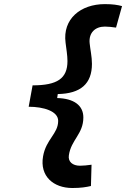

<svg xmlns="http://www.w3.org/2000/svg" viewBox="-20 -814 626 938"><path d="M333.5 104.5C375.5 104.5 401.4 100.1 424.3 94.7L427.2 -9.3C406.2 -6.3 386.2 -4.4 370.6 -4.4C335.4 -4.4 311.5 -23.4 316.4 -55.2C327.1 -130.9 387.2 -159.2 387.2 -240.2C387.2 -299.3 340.8 -333 259.3 -335L262.2 -354.5C374 -356.4 429.2 -404.8 429.2 -502C429.2 -537.6 420.9 -572.3 418 -602.5C412.6 -654.3 445.3 -684.1 492.2 -684.1C507.8 -684.1 526.9 -682.1 546.9 -679.2L576.2 -784.2C554.7 -790 531.2 -793.9 492.2 -793.9C373.5 -793.9 285.2 -721.2 300.3 -605.5C303.7 -577.1 309.6 -543.9 309.6 -515.6C309.6 -430.2 259.8 -397 139.2 -397L120.1 -292.5C193.8 -292.5 264.2 -270.5 264.2 -223.6C264.2 -160.2 205.1 -134.3 190.4 -50.3C173.3 46.9 241.2 104.5 333.5 104.5Z"/></svg>

Font: Cascadia Mono PL SemiBold
Style: Italic
Weight: 600
Italic angle: -10°
Monospace: yes
Designer: Aaron Bell
Foundry: Saja Typeworks
Version: Version 2404.023